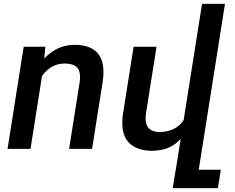

<svg xmlns="http://www.w3.org/2000/svg" viewBox="-20 -770 1214 993"><path d="M197.3 -377 137.7 0H19L102.5 -528.3H214.4L209 -467.8Q243.7 -503.4 282.2 -520.8Q320.8 -538.1 367.7 -538.1Q437.5 -538.1 476.3 -503.9Q515.1 -469.7 515.1 -395.5Q515.1 -372.1 510.7 -344.2L456.1 0H337.4L391.6 -342.8Q394 -356.4 394 -372.1Q394 -409.2 374 -425.3Q354 -441.4 314 -441.4Q243.7 -441.4 197.3 -377Z M1007.8 107.9H1122.1L1106.9 203.1H873.5L888.7 107.9H889.2L914.6 -51.8Q886.2 -20.5 849.6 -5.4Q813 9.8 765.1 9.8Q694.3 9.8 653.3 -25.9Q612.3 -61.5 612.3 -135.7Q612.3 -158.7 616.7 -185.1L670.9 -528.3H789.6L735.4 -186Q732.9 -168.9 732.9 -158.7Q732.9 -120.6 752.2 -104Q771.5 -87.4 803.7 -87.4Q888.7 -87.4 929.7 -148.4L1024.9 -750H1143.6Z"/></svg>

Font: Mardoto Medium
Style: Italic
Weight: 500
Italic angle: -12°
Designer: Christian Robertson, Vahan Hovhannisyan
Foundry: Google
Version: Version 1.000